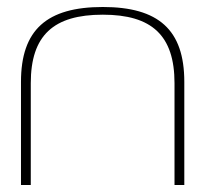

<svg xmlns="http://www.w3.org/2000/svg" viewBox="-20 -529 587 549"><path d="M40 -295V0H68V-291C68 -428 133 -487 274 -487C414 -487 479 -428 479 -291V0H507V-295C507 -444 433 -509 274 -509C114 -509 40 -444 40 -295Z"/></svg>

Font: LT Wave Thin
Style: Regular
Weight: 100
Designer: Daniel Lyons
Version: Version 2.5 (Glyphs App)